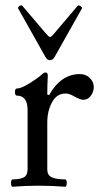

<svg xmlns="http://www.w3.org/2000/svg" viewBox="-20 -707 380 731"><path d="M28 4Q24 4 22.5 -3Q21 -10 22.5 -17Q24 -24 28 -24Q57 -24 71 -32Q85 -40 85 -62V-288Q85 -343 44 -343Q37 -343 37 -356.5Q37 -370 44 -370Q57 -370 77 -381Q97 -392 115.5 -405Q134 -418 140 -424Q147 -431 153 -431Q162 -431 162 -419Q161 -401 160.5 -383Q160 -365 160 -347L167 -345Q212 -425 284 -425Q307 -425 322 -410Q337 -395 337 -376Q337 -357 325.5 -342Q314 -327 297 -327Q287 -327 264 -339Q253 -346 244.5 -348.5Q236 -351 230 -351Q196 -351 178 -317.5Q160 -284 160 -241V-62Q160 -40 177 -32Q194 -24 228 -24Q232 -24 233.5 -17Q235 -10 233.5 -3Q232 4 228 4Q203 2 178 1Q153 0 127 0Q102 0 77.5 1Q53 2 28 4ZM170 -478Q159 -478 152 -492L49 -675Q47 -679 54 -684Q61 -689 65 -685L156 -578Q167 -566 170 -566Q175 -566 185 -578L275 -684Q279 -689 286.5 -683.5Q294 -678 292 -675L189 -492Q182 -478 170 -478Z"/></svg>

Font: Junicode
Style: Regular
Weight: 400
Designer: Peter S. Baker
Version: Version 2.100; ttfautohint (v1.8.4)